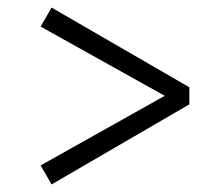

<svg xmlns="http://www.w3.org/2000/svg" viewBox="-20 -583 570 506"><path d="M479 -353 116 -563 87 -513 424 -325V-336L87 -147L116 -97L479 -308V-353Z"/></svg>

Font: Source Serif 4 Variable
Style: Italic
Weight: 400
Italic angle: -12°
Designer: Frank Grießhammer
Foundry: Adobe Systems Incorporated
Version: Version 4.004;hotconv 1.0.116;makeotfexe 2.5.65601